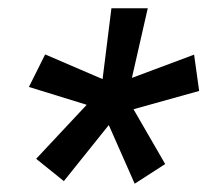

<svg xmlns="http://www.w3.org/2000/svg" viewBox="-20 -731 504 467"><path d="M67.9 -344.7 190.9 -476.1 50.3 -519.5 89.8 -598.6 229.5 -538.6 251 -710.9H339.4L300.8 -541.5L452.1 -598.1L464.4 -509.8L304.7 -465.3L381.8 -332L307.6 -284.2L244.6 -426.8L135.3 -290.5Z"/></svg>

Font: Roboto SemiBold
Style: Italic
Weight: 600
Designer: Christian Robertson
Foundry: Google
Version: Version 3.009; 2024